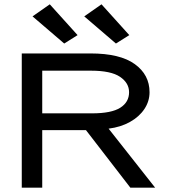

<svg xmlns="http://www.w3.org/2000/svg" viewBox="-20 -871 790 891"><path d="M81 0V-623H400Q537 -623 605.5 -573.5Q674 -524 674 -443Q674 -401 650 -365Q626 -329 583 -305Q540 -281 484 -274L700 0H585L379 -267H176V0ZM176 -345H407Q497 -345 538 -371Q579 -397 579 -443Q579 -486 537 -514.5Q495 -543 402 -543H176ZM278 -669 131 -795 211 -851 340 -708ZM518 -669 371 -795 451 -851 580 -708Z"/></svg>

Font: Inconsolata ExtraExpanded Medium
Style: Regular
Weight: 500
Width: 8
Monospace: yes
Designer: Raph Levien, Cyreal, Brenton Simpson
Foundry: Raph Levien, Cyreal, Google
Version: Version 3.001; ttfautohint (v1.8.2.53-6de2)